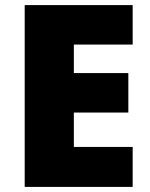

<svg xmlns="http://www.w3.org/2000/svg" viewBox="-20 -734 589 754"><path d="M501 0H77V-714H501V-559H270V-447H484V-292H270V-157H501Z"/></svg>

Font: Noto Sans Cherokee Black
Style: Regular
Weight: 900
Designer: Monotype Design Team
Foundry: Monotype Imaging Inc.
Version: Version 2.001; ttfautohint (v1.8.4.7-5d5b)